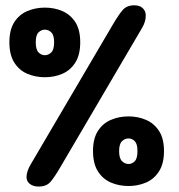

<svg xmlns="http://www.w3.org/2000/svg" viewBox="-20 -686 659 706"><path d="M122 0Q102.5 0 90 -9.5Q77.5 -19 77.5 -35Q77.5 -56 94 -83.5L394.5 -595Q416.5 -632.5 431.5 -649.5Q446.5 -666.5 474 -666.5Q494 -666.5 505 -655.8Q516 -645 516 -629Q516 -606 502.5 -583.5L202 -71.5Q180.5 -34.5 165.5 -17.2Q150.5 0 122 0ZM452.5 -2Q417.5 -2 387.8 -14.8Q358 -27.5 340 -56Q322 -84.5 322 -130.5Q322 -176.5 340 -204.5Q358 -232.5 387.8 -245.2Q417.5 -258 452.5 -258Q487.5 -258 517 -245.2Q546.5 -232.5 564.8 -204.5Q583 -176.5 583 -130.5Q583 -84.5 564.8 -56Q546.5 -27.5 517 -14.8Q487.5 -2 452.5 -2ZM452.5 -83Q465.5 -83 475.5 -93.2Q485.5 -103.5 485.5 -130.5Q485.5 -157 475.5 -167Q465.5 -177 452.5 -177Q439.5 -177 428.8 -167Q418 -157 418 -130.5Q418 -103.5 428.8 -93.2Q439.5 -83 452.5 -83ZM145 -402Q110 -402 80.2 -414.8Q50.5 -427.5 32.5 -456Q14.5 -484.5 14.5 -530.5Q14.5 -576.5 32.5 -604.5Q50.5 -632.5 80.2 -645.2Q110 -658 145 -658Q180 -658 209.5 -645.2Q239 -632.5 257 -604.5Q275 -576.5 275 -530.5Q275 -484.5 257 -456Q239 -427.5 209.5 -414.8Q180 -402 145 -402ZM145 -483Q158 -483 168.5 -493.2Q179 -503.5 179 -530.5Q179 -557 168.5 -567Q158 -577 145 -577Q132 -577 121.8 -567Q111.5 -557 111.5 -530.5Q111.5 -503.5 121.8 -493.2Q132 -483 145 -483Z"/></svg>

Font: Sono ExtraLight Monospace ExtraBold
Style: Regular
Weight: 800
Version: Version 2.112